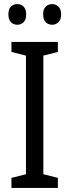

<svg xmlns="http://www.w3.org/2000/svg" viewBox="-20 -985 340 939"><path d="M263 -66H36V-115L107 -133V-713L36 -731V-780H263V-731L192 -713V-133L263 -115ZM21 -915Q21 -941 33.5 -953Q46 -965 65 -965Q83 -965 95.5 -952.5Q108 -940 108 -915Q108 -889 95.5 -876.5Q83 -864 65 -864Q46 -864 33.5 -876.5Q21 -889 21 -915ZM191 -915Q191 -941 204 -953Q217 -965 235 -965Q253 -965 266 -952.5Q279 -940 279 -915Q279 -889 266 -876.5Q253 -864 235 -864Q216 -864 203.5 -876.5Q191 -889 191 -915Z"/></svg>

Font: Noto Sans Malayalam UI Condensed
Style: Regular
Weight: 400
Width: 3
Designer: Jelle Bosma - Monotype Design Team
Foundry: Monotype Imaging Inc.
Version: Version 2.104; ttfautohint (v1.8.4.7-5d5b)